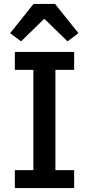

<svg xmlns="http://www.w3.org/2000/svg" viewBox="-20 -964 456 984"><path d="M360 0H56V-92H151V-606H56V-698H360V-606H264V-92H360ZM152 -944H262L382 -794L326 -752L207 -868L88 -752L32 -794Z"/></svg>

Font: IBM Plex Sans Medm
Style: Regular
Weight: 500
Designer: Mike Abbink, Paul van der Laan, Pieter van Rosmalen
Foundry: Bold Monday
Version: Version 3.005